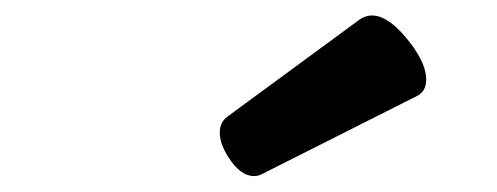

<svg xmlns="http://www.w3.org/2000/svg" viewBox="-20 -725 640 247"><path d="M458.5 -705.1Q481 -705.1 508.8 -668.5Q528.3 -642.1 528.3 -623Q528.3 -607.4 516.6 -601.6L317.9 -501.5Q313 -498.5 306.6 -498.5Q289.1 -498.5 273.4 -523.4Q262.7 -540.5 262.7 -554.2Q262.7 -567.9 272.9 -575.2L442.4 -699.7Q450.2 -705.1 458.5 -705.1Z"/></svg>

Font: Courier Prime Sans
Style: Bold Italic
Weight: 700
Italic angle: -10°
Designer: Alan Dague-Greene
Foundry: Quote-Unquote Apps
Version: Version 3.020